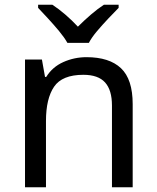

<svg xmlns="http://www.w3.org/2000/svg" viewBox="-20 -786 658 806"><path d="M343 -546Q439 -546 488 -499.5Q537 -453 537 -349V0H450V-343Q450 -408 421 -440Q392 -472 330 -472Q241 -472 207 -422Q173 -372 173 -278V0H85V-536H156L169 -463H174Q200 -505 246 -525.5Q292 -546 343 -546ZM263 -606Q250 -629 228 -655.5Q206 -682 182 -708Q158 -734 140 -753V-766H200Q226 -749 254 -725Q282 -701 307 -674Q334 -701 362 -725Q390 -749 416 -766H478V-753Q459 -734 434.5 -708Q410 -682 387.5 -655.5Q365 -629 353 -606Z"/></svg>

Font: Noto Sans Lisu
Style: Regular
Weight: 400
Designer: Monotype Design Team. David Williams.
Foundry: Monotype Imaging Inc.
Version: Version 2.102